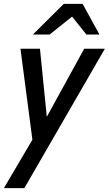

<svg xmlns="http://www.w3.org/2000/svg" viewBox="-31 -760 558 985"><path d="M-11 205 154 -75 178 -104 401 -510H507L94 205ZM141 1 74 -510H174L219 -62ZM138 -583 296 -740H393L479 -583H412L307 -715H389L224 -583Z"/></svg>

Font: Instrument Sans SemiCondensed Medium
Style: Italic
Weight: 500
Width: 4
Italic angle: -13°
Designer: Rodrigo Fuenzalida
Foundry: fragTYPE
Version: Version 1.000;gftools[0.9.28]